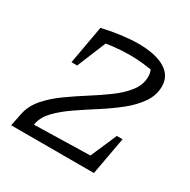

<svg xmlns="http://www.w3.org/2000/svg" viewBox="-141 -741 861 872"><g transform="rotate(30 289.5 -305.0)"><path d="M27 0 41 -69Q51 -115 84.5 -153.5Q118 -192 165.5 -226Q213 -260 263 -291.5Q313 -323 357 -355.5Q401 -388 428.5 -424Q456 -460 456 -502Q456 -544 422 -566L469 -533Q435 -539 402 -542.5Q369 -546 335 -546Q250 -546 162 -526L157 -586Q210 -598 257 -604Q304 -610 343 -610Q433 -610 482.5 -580.5Q532 -551 532 -495Q532 -448 504 -407.5Q476 -367 431.5 -331.5Q387 -296 336 -263.5Q285 -231 238 -199Q191 -167 158 -133.5Q125 -100 117 -63L104 0ZM61 0 71 -53 449 -62 438 0ZM381 0 467 -198H497L461 0ZM121 -385 157 -586 234 -587 151 -385Z"/></g></svg>

Font: Piazzolla 24pt
Style: Italic
Weight: 400
Italic angle: -11.3°
Designer: Juan Pablo del Peral
Foundry: Huerta Tipografica
Version: Version 2.005